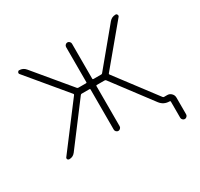

<svg xmlns="http://www.w3.org/2000/svg" viewBox="-138 -719 1028 989"><g transform="rotate(-30 375.5 -224.5)"><path d="M351.6 -38.1V-277.3Q351.6 -281.2 347.7 -281.2H300.8Q296.9 -281.2 293.9 -277.3L113.3 -38.1Q99.6 -20.5 78.1 -20.5Q71.3 -20.5 67.4 -26.4Q66.4 -29.3 66.4 -31.2Q66.4 -35.2 69.3 -38.1L263.7 -294.9Q266.6 -298.8 263.7 -301.8L74.2 -529.3Q70.3 -534.2 73.2 -540.5Q76.2 -546.9 82 -546.9Q105.5 -546.9 120.1 -529.3L294.9 -319.3Q297.9 -316.4 302.7 -316.4H347.7Q351.6 -316.4 351.6 -320.3V-529.3Q351.6 -536.1 356.9 -541.5Q362.3 -546.9 369.1 -546.9Q376 -546.9 381.3 -541.5Q386.7 -536.1 386.7 -529.3V-320.3Q386.7 -316.4 391.6 -316.4H437.5Q441.4 -316.4 444.3 -319.3L618.2 -529.3Q632.8 -546.9 656.2 -546.9Q662.1 -546.9 665 -540.5Q668 -534.2 664.1 -529.3L474.6 -301.8Q471.7 -298.8 474.6 -294.9L653.3 -58.6Q656.2 -54.7 660.2 -54.7H679.7Q693.4 -54.7 703.6 -44.4Q713.9 -34.2 713.9 -19.5V80.1Q713.9 86.9 708.5 92.3Q703.1 97.7 696.3 97.7Q689.5 97.7 684.1 92.3Q678.7 86.9 678.7 80.1V-15.6Q678.7 -20.5 673.8 -20.5Q638.7 -20.5 618.2 -47.9L445.3 -277.3Q442.4 -281.2 437.5 -281.2H390.6Q386.7 -281.2 386.7 -277.3V-38.1Q386.7 -31.2 381.3 -25.9Q376 -20.5 369.1 -20.5Q362.3 -20.5 356.9 -25.9Q351.6 -31.2 351.6 -38.1Z"/></g></svg>

Font: Gen Jyuu Gothic ExtraLight
Style: Regular
Weight: 100
Designer: [Source Han Sans]
Ryoko NISHIZUKA  (kana & ideographs); Paul D. Hunt (Latin, Greek & Cyrillic); Wenlong ZHANG  (bopomofo
Version: Version 1.002.20150607